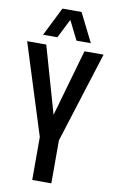

<svg xmlns="http://www.w3.org/2000/svg" viewBox="-118 -1179 733 1237"><g transform="rotate(10 249.0 -560.5)"><path d="M186 0V-281.2L-1.5 -875H123.5L248.5 -437.5L373.5 -875H498.5L311 -281.2V0ZM92.3 -933.6 186 -1121.1H311L404.8 -933.6H311L248.5 -1058.6L186 -933.6Z"/></g></svg>

Font: Oswald-Regular
Style: Regular
Weight: 400
Designer: vernon adams
Foundry: vernon adams
Version: Version 2.002; ttfautohint (v0.92.18-e454-dirty) -l 8 -r 50 